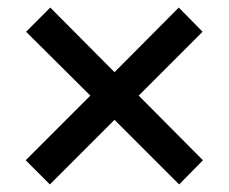

<svg xmlns="http://www.w3.org/2000/svg" viewBox="-20 -634 605 508"><path d="M283 -443 453 -614 516 -550 347 -381 517 -210 454 -146 283 -317 112 -146 48 -210 219 -381 49 -550 113 -614Z"/></svg>

Font: Montserrat Alternates
Style: Regular
Weight: 400
Designer: Julieta Ulanovsky
Foundry: Julieta Ulanovsky
Version: Version 2.001